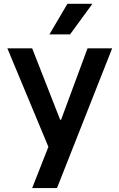

<svg xmlns="http://www.w3.org/2000/svg" viewBox="-20 -751 611 982"><path d="M17.6 -503.9H144.5L287.6 -138.7H292.5L427.7 -503.9H553.7L271.5 210.9H144.5L227.5 0ZM232.9 -575.2 324.7 -731.4H452.6L338.4 -575.2Z"/></svg>

Font: Wanted Sans SemiBold
Style: Regular
Weight: 600
Designer: Original Design by Kil Hyung-jin and Kang Hanbin, Wanted Lab, Inc; Hangeul from Source Han Sans by Jang Soo-young and Ka
Foundry: Wanted Lab, Inc.
Version: Version 1.003